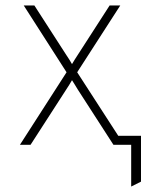

<svg xmlns="http://www.w3.org/2000/svg" viewBox="-20 -531 587 704"><path d="M461 153V0H397V-33H497V135ZM53 0 224 -266 67 -511H106L224 -328Q229 -320.5 234 -312.8Q239 -305 244 -296Q249.5 -305 254.2 -312.8Q259 -320.5 264 -328L382 -511H421L263 -266L435 0H396L265 -203Q260 -211.5 254.8 -219.8Q249.5 -228 244 -237Q239 -228 233.8 -219.8Q228.5 -211.5 223 -203L92 0Z"/></svg>

Font: Overpass Thin
Style: Regular
Weight: 250
Designer: Delve Withrington, Dave Bailey, Thomas Jockin
Foundry: Delve Fonts LLC
Version: Version 4.000